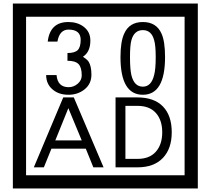

<svg xmlns="http://www.w3.org/2000/svg" viewBox="-20 -980 1195 1090"><path d="M1103 90H53V-960H1103ZM1028 15V-885H128V15ZM499 -556Q499 -504 460.5 -473Q422 -442 369 -442Q314 -442 280 -471Q242 -502 242 -554H301Q307 -485 370 -485Q398 -485 421 -504.5Q444 -524 444 -552Q444 -597 426 -616Q408 -635 363 -635V-679Q405 -679 421.5 -696Q438 -713 438 -754Q438 -812 369 -812Q318 -812 306 -744H251Q264 -855 368 -855Q419 -855 454 -829Q493 -800 493 -750Q493 -685 451 -658Q475 -642 483 -630Q499 -605 499 -556ZM917 -656Q917 -442 791 -442Q664 -442 664 -656Q664 -744 685 -789Q714 -855 791 -855Q868 -855 897 -789Q917 -745 917 -656ZM864 -656Q864 -723 855 -752Q840 -809 791 -809Q742 -809 726 -752Q718 -723 718 -656Q718 -587 726 -553Q742 -488 791 -488Q839 -488 855 -554Q864 -587 864 -656ZM568 -30H510L467 -136H272L229 -30H172L339 -427H399ZM444 -183 368 -366 294 -183ZM955 -229Q955 -136 904.5 -83Q854 -30 760 -30H636V-427H760Q855 -427 905 -375.5Q955 -324 955 -229ZM901 -229Q901 -298 865 -338.5Q829 -379 761 -379H692V-78H761Q829 -78 865 -119Q901 -160 901 -229Z"/></svg>

Font: Unicode BMP Fallback SIL
Style: Regular
Weight: 400
Foundry: NRSI, SIL International
Version: Version 5.1 Based on Unicode 5.1